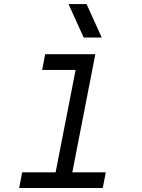

<svg xmlns="http://www.w3.org/2000/svg" viewBox="-20 -937 707 957"><path d="M487 -750H397.1L321.6 -916.7H411.5ZM75.5 0 90.5 -78.1H257.2L356.8 -588.5H190.1L205.1 -666.7H455.1L340.5 -78.1H507.2L492.2 0Z"/></svg>

Font: TypoPRO Monoid
Style: Italic
Weight: 400
Width: 4
Italic angle: -11°
Monospace: yes
Version: Version 0.61